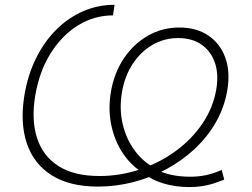

<svg xmlns="http://www.w3.org/2000/svg" viewBox="-20 -757 1037 789"><path d="M757.8 11.7Q700.7 11.7 651.6 -3.2Q602.5 -18.1 570.8 -44.4Q520 -75.2 485.6 -126.2Q451.2 -177.2 437.5 -242.2Q423.8 -307.1 435.5 -378.4Q448.7 -457 489 -517.1Q529.3 -577.1 588.4 -610.6Q647.5 -644 716.8 -644Q787.1 -644 835.9 -611.1Q884.8 -578.1 905.8 -520.3Q926.8 -462.4 914.1 -386.7Q902.3 -316.4 867.7 -255.6Q833 -194.8 781 -146Q729 -97.2 664.6 -62.3Q600.1 -27.3 528.3 -8.8Q456.5 9.8 383.3 9.8Q265.6 9.8 191.9 -37.1Q118.2 -84 90.1 -168.2Q62 -252.4 80.1 -364.3Q93.8 -448.2 127.7 -516.8Q161.6 -585.4 210.9 -634.8Q260.3 -684.1 321.3 -710.7Q382.3 -737.3 450.7 -737.3L444.3 -693.8Q367.7 -693.8 301.3 -653.1Q234.9 -612.3 188.2 -538.1Q141.6 -463.9 124.5 -362.3Q108.4 -263.7 132.3 -189.7Q156.2 -115.7 220.2 -74.7Q284.2 -33.7 388.2 -33.7Q475.1 -33.7 555.9 -61Q636.7 -88.4 702.9 -137Q769 -185.5 812.5 -250.2Q856 -314.9 868.7 -389.2Q879.4 -452.6 862.8 -500Q846.2 -547.4 807.6 -574Q769 -600.6 711.9 -600.6Q654.8 -600.6 606.4 -572.5Q558.1 -544.4 525.1 -494.1Q492.2 -443.8 481 -377Q469.7 -309.1 484.1 -247.6Q498.5 -186 533 -139.2Q567.4 -92.3 616.7 -65.9Q643.1 -47.4 680.9 -39.1Q718.8 -30.8 762.7 -30.8Q795.4 -30.8 825.7 -37.1Q856 -43.5 891.1 -58.6L901.4 -19Q877.9 -9.3 855 -2.2Q832 4.9 808.1 8.3Q784.2 11.7 757.8 11.7Z"/></svg>

Font: Inter 16pt ExtraLight
Style: Italic
Weight: 250
Italic angle: -9.3988°
Version: Version 4.001;git-66647c0bb